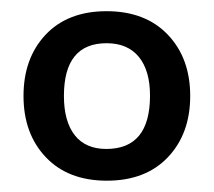

<svg xmlns="http://www.w3.org/2000/svg" viewBox="-20 -730 382 343"><path d="M170.4 -652.8Q94.2 -652.8 94.2 -558.6Q94.2 -513.2 113.5 -488.5Q132.8 -463.9 169.9 -463.9Q248 -463.9 248 -559.1Q248 -604 228 -628.4Q208 -652.8 170.4 -652.8ZM61.8 -449.2Q22 -491.2 22 -558.6Q22 -626 61.5 -668Q101.1 -710 170.4 -710Q239.7 -710 279.8 -668Q319.8 -626 319.8 -558.6Q319.8 -491.2 280 -449.2Q240.2 -407.2 170.9 -407.2Q101.6 -407.2 61.8 -449.2Z"/></svg>

Font: Nunito-Regular
Style: Regular
Weight: 400
Designer: Vernon Adams
Foundry: newtypography
Version: Version 3.000